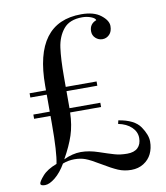

<svg xmlns="http://www.w3.org/2000/svg" viewBox="-84 -806 769 889"><g transform="rotate(-10 301.0 -361.0)"><path d="M389.2 -649.9Q389.2 -684.6 421.9 -696.8Q419.9 -706.5 400.6 -713.9Q381.3 -721.2 359.9 -721.2Q300.3 -721.2 271.7 -686.5Q243.2 -651.9 236.1 -600.1Q229 -548.3 229 -464.8V-417H374V-397H229V-316.9H374V-296.9H228.5Q226.6 -237.3 211.2 -190.7Q195.8 -144 164.1 -87.9Q206.5 -107.9 245.1 -107.9Q283.7 -107.9 327.4 -93Q371.1 -78.1 397.2 -70.6Q423.3 -63 456.1 -63Q488.8 -63 505.9 -79.3Q522.9 -95.7 522.9 -125Q522.9 -154.3 500 -176.3Q477.1 -198.2 438 -206.1L441.9 -222.2Q516.1 -210.4 543 -171.1Q569.8 -131.8 569.8 -100.1Q569.8 -68.4 557.4 -42.7Q544.9 -17.1 520 -1.5Q495.1 14.2 461.9 14.2Q428.7 14.2 400.1 2Q371.6 -10.3 327.6 -36.9Q283.7 -63.5 260.7 -71.8Q238.3 -80.1 210 -80.1Q181.6 -80.1 154.8 -69.8Q131.8 -30.3 104.5 -8.1Q77.1 14.2 56.2 14.2Q35.2 14.2 35.2 4.4Q35.2 -5.4 57.4 -30.8Q79.6 -56.2 125 -73.2Q136.2 -126 136.2 -257.8V-296.9H59.1V-316.9H136.2V-397H59.1V-417H136.2V-439Q136.2 -735.8 357.9 -735.8Q417 -735.8 449.2 -710.4Q481.4 -685.5 481.9 -659.2Q481.9 -632.8 468 -618.9Q454.1 -605 435.5 -605Q417 -605 403.1 -617.7Q389.2 -630.4 389.2 -649.9Z"/></g></svg>

Font: PlayfairDisplay-Regular
Style: Regular
Weight: 400
Designer: Claus Eggers Sørensen
Foundry: Claus Eggers Sørensen
Version: Version 1.002;PS 001.002;hotconv 1.0.70;makeotf.lib2.5.58329